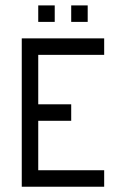

<svg xmlns="http://www.w3.org/2000/svg" viewBox="-20 -708 478 728"><path d="M62.5 -562.5H375V-500H125V-312.5H250V-250H125V-62.5H375V0H62.5ZM125 -687.5H187.5V-625H125ZM250 -687.5H312.5V-625H250Z"/></svg>

Font: Pixel Operator SC
Style: Regular
Weight: 400
Designer: Jayvee Enaguas (GrandChaos9000)
Foundry: The Grandoplex Project
Version: Version 1.4.1 (September 5, 2015)